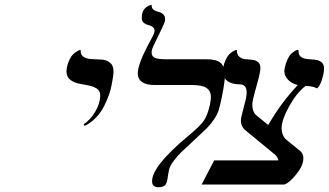

<svg xmlns="http://www.w3.org/2000/svg" viewBox="-20 -766 1365 797"><path d="M331.1 -243.2 327.1 -250Q355.5 -268.6 375.7 -303Q396 -337.4 396 -371.1Q396 -388.7 381.6 -398.2Q367.2 -407.7 346.7 -411.4Q326.2 -415 305.4 -419.4Q284.7 -423.8 270.3 -436Q255.9 -448.2 255.9 -470.2Q255.9 -475.1 257.8 -486.8Q261.7 -505.4 269 -519.8Q276.4 -534.2 284.2 -541.3Q292 -548.3 299.1 -552.7Q306.2 -557.1 310.5 -558.1L314.9 -559.1V-554.2Q314.9 -536.1 328.9 -528.6Q342.8 -521 362.8 -520.5Q382.8 -520 403.1 -518.6Q423.3 -517.1 437.3 -505.4Q451.2 -493.7 451.2 -469.2Q451.2 -451.7 442.9 -411.1Q439 -391.6 431.9 -371.3Q424.8 -351.1 412.1 -325.4Q399.4 -299.8 378.2 -277.6Q356.9 -255.4 331.1 -243.2Z M610.4 -558.1Q609.4 -554.2 609.4 -547.9Q609.4 -531.2 624 -525.6Q638.7 -520 667.5 -520H837.4Q879.4 -520 896.5 -504.4Q913.6 -488.8 913.6 -454.1Q913.6 -425.3 900.4 -360.8Q893.1 -326.2 887.5 -307.9Q881.8 -289.6 866.9 -268.3Q852.1 -247.1 836.9 -232.2Q821.8 -217.3 783.7 -182.1Q748 -149.4 732.7 -134.5Q717.3 -119.6 701.2 -98.4Q685.1 -77.1 681.6 -61Q679.7 -52.2 677.7 -39.6Q675.8 -26.9 674.8 -20.8Q673.8 -14.6 671.1 -7.1Q668.5 0.5 664.6 3.4Q660.6 6.3 654.1 8.8Q647.5 11.2 637.7 11.2Q611.3 11.2 611.3 -14.2Q611.3 -76.7 760.7 -201.2Q808.6 -240.7 825 -263.4Q841.3 -286.1 851.6 -332Q855.5 -354.5 855.5 -362.8Q855.5 -387.7 837.9 -400.4Q820.3 -413.1 775.4 -413.1H622.6Q551.8 -413.1 551.8 -462.9Q551.8 -467.3 553.7 -479Q561 -510.7 578.1 -545.9Q595.2 -581.1 608.4 -605Q621.6 -628.9 621.6 -638.2Q621.6 -648.4 613.3 -654.3Q605 -660.2 595 -662.4Q585 -664.6 576.7 -671.6Q568.4 -678.7 568.4 -690.9Q568.4 -705.6 572.5 -716.3Q576.7 -727.1 582.8 -732.4Q588.9 -737.8 595 -741Q601.1 -744.1 605.5 -745.1L609.4 -746.1V-743.2Q609.4 -731.4 618.2 -725.1Q627 -718.8 637.5 -716.8Q647.9 -714.8 656.7 -707.3Q665.5 -699.7 665.5 -686Q665.5 -684.6 665 -682.1Q664.6 -679.7 664.6 -678.2Q657.7 -657.7 635.5 -613.8Q613.3 -569.8 610.4 -558.1Z M1165 -189 1225.1 -140.1Q1239.3 -128.9 1239.3 -108.9Q1239.3 -78.6 1209 -41.5Q1178.7 -4.4 1159.2 0H816.9L869.1 -100.1H1135.3Q1135.3 -108.9 1124 -122.1L1000 -224.1Q980 -240.2 980 -266.1Q980 -274.9 982.9 -285.2L1001 -356.9Q1003.9 -371.6 1003.9 -382.8Q1003.9 -416 974.1 -416Q941.4 -416 922.9 -430.7Q904.3 -445.3 904.3 -470.2Q904.3 -475.1 906.2 -484.9Q910.2 -504.4 917.5 -519.3Q924.8 -534.2 932.4 -541.3Q939.9 -548.3 947 -552.7Q954.1 -557.1 958.5 -558.1L962.9 -559.1Q962.9 -540 972.9 -531Q982.9 -522 997.3 -520.5Q1011.7 -519 1026.4 -517.8Q1041 -516.6 1051 -508.5Q1061 -500.5 1061 -482.9Q1061 -465.8 1044.2 -406.7Q1027.3 -347.7 1027.3 -333Q1027.3 -303.7 1042 -289.1L1093.3 -247.1Q1148.4 -341.8 1216.3 -413.1Q1190.9 -418.9 1175.5 -435.1Q1160.2 -451.2 1160.2 -472.2Q1160.2 -475.1 1162.1 -484.9Q1166.5 -505.4 1173.8 -520.5Q1181.2 -535.6 1188.7 -542.7Q1196.3 -549.8 1203.4 -554Q1210.4 -558.1 1214.8 -558.6L1219.2 -559.1V-553.2Q1219.2 -536.6 1230.2 -529.3Q1241.2 -522 1256.8 -520.8Q1272.5 -519.5 1287.8 -518.1Q1303.2 -516.6 1314.2 -508.1Q1325.2 -499.5 1325.2 -481Q1324.7 -475.1 1323.7 -465.3Q1322.8 -455.6 1315.7 -433.3Q1308.6 -411.1 1296.9 -398.9Q1277.3 -409.2 1248 -409.2Q1209.5 -378.4 1179.2 -322.8Q1148.9 -267.1 1148.9 -233.9Q1148.9 -207.5 1165 -189Z"/></svg>

Font: Linear Smooth
Style: Italic
Weight: 400
Designer: Philipp H. Poll, Flanker
Foundry: Philipp H. Poll, reworked by Flanker
Version: Version 1.061 | FøM Fix